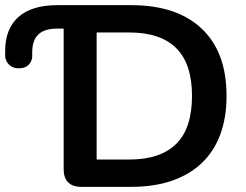

<svg xmlns="http://www.w3.org/2000/svg" viewBox="-20 -725 953 745"><path d="M295 0Q262 0 244.5 -17.5Q227 -35 227 -68V-614H201Q153 -614 129 -591.5Q105 -569 105 -522V-506Q105 -496 99.5 -485Q94 -474 82.5 -467Q71 -460 53 -460Q35 -460 23.5 -467.5Q12 -475 6 -486.5Q0 -498 0 -509V-527Q0 -613 51.5 -659Q103 -705 203 -705H489Q666 -705 762.5 -614Q859 -523 859 -353Q859 -268 834.5 -202.5Q810 -137 762.5 -92Q715 -47 646.5 -23.5Q578 0 489 0ZM355 -106H481Q543 -106 588.5 -121.5Q634 -137 664.5 -167.5Q695 -198 710 -244.5Q725 -291 725 -353Q725 -477 664 -538Q603 -599 481 -599H355Z"/></svg>

Font: Nunito ExtraLight
Style: Regular
Weight: 200
Designer: Vernon Adams
Foundry: Vernon Adams
Version: Version 3.602